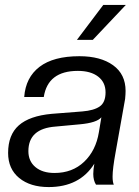

<svg xmlns="http://www.w3.org/2000/svg" viewBox="-20 -756 568 786"><path d="M179.2 9.8Q104 9.8 58.6 -27.3Q13.2 -64.5 13.2 -129.9Q13.2 -204.1 57.1 -242.9Q101.1 -281.7 191.9 -290L316.9 -299.8Q364.7 -303.7 388.4 -320.3Q412.1 -336.9 412.1 -377.9Q412.1 -418.9 381.8 -442.4Q351.6 -465.8 298.8 -465.8Q175.8 -465.8 159.2 -358.9H79.1Q85 -439 141.8 -482.4Q198.7 -525.9 305.2 -525.9Q391.6 -525.9 442.9 -489Q494.1 -452.1 494.1 -383.8Q494.1 -370.6 492.2 -351.1L453.1 -131.8Q440.9 -64.9 440.9 -33.2Q440.9 -11.2 445.8 0H373Q361.8 -17.6 361.8 -43.9Q361.8 -61.5 366.2 -85.9Q306.2 9.8 179.2 9.8ZM203.1 -47.9Q276.4 -47.9 324.5 -93.8Q372.6 -139.6 384.8 -214.8L395 -275.9Q376.5 -253.4 307.1 -247.1L207 -237.8Q96.2 -229.5 96.2 -137.2Q96.2 -96.2 125 -72Q153.8 -47.9 203.1 -47.9ZM359.9 -592.8H294.9L402.8 -735.8H495.1Z"/></svg>

Font: Creato Display
Style: Italic
Weight: 400
Italic angle: -10°
Version: Version 1.000